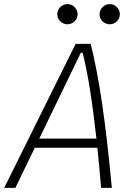

<svg xmlns="http://www.w3.org/2000/svg" viewBox="-32 -905 638 925"><path d="M-11.7 0 332.5 -693.8H404.8Q434.6 -577.1 459.5 -408.4Q484.4 -239.7 506.8 0H455.1Q446.3 -105 437 -193.4H135.7L42 0ZM157.2 -237.3H432.6Q417.5 -372.1 401.4 -473.6Q385.3 -575.2 366.2 -650.9H357.4ZM293 -788.1Q272.9 -788.1 258.5 -802.2Q244.1 -816.4 244.1 -836.4Q244.1 -856.4 258.5 -870.8Q272.9 -885.3 293 -885.3Q313 -885.3 327.4 -870.8Q341.8 -856.4 341.8 -836.4Q341.8 -816.4 327.4 -802.2Q313 -788.1 293 -788.1ZM496.6 -788.1Q476.6 -788.1 462.2 -802.2Q447.8 -816.4 447.8 -836.4Q447.8 -856.4 462.2 -870.8Q476.6 -885.3 496.6 -885.3Q516.6 -885.3 531 -870.8Q545.4 -856.4 545.4 -836.4Q545.4 -816.4 531 -802.2Q516.6 -788.1 496.6 -788.1Z"/></svg>

Font: CaskaydiaCove NFP ExtraLight
Style: Italic
Weight: 200
Italic angle: -10°
Designer: Aaron Bell
Foundry: Saja Typeworks
Version: Version 2111.001; VTT 6.35;Nerd Fonts 3.1.1